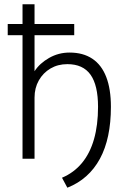

<svg xmlns="http://www.w3.org/2000/svg" viewBox="-20 -740 614 895"><path d="M294 135 269 88.5Q324.5 65 362 19.8Q399.5 -25.5 418.2 -91.2Q437 -157 437 -242Q437 -342.5 402 -391.8Q367 -441 294 -441Q250 -441 215.5 -420.8Q181 -400.5 161 -365.2Q141 -330 141 -285V0H85V-720H141V-408Q165 -445 209 -470Q253 -495 304 -495Q367.5 -495 410.5 -466.2Q453.5 -437.5 475.2 -381.2Q497 -325 497 -242Q497 -168.5 484.2 -108Q471.5 -47.5 445.8 0Q420 47.5 382.2 81.2Q344.5 115 294 135ZM16 -576V-628H326V-576Z"/></svg>

Font: Geologica Cursive Thin
Style: Regular
Weight: 250
Designer: Sindre Bremnes, Frode Helland
Foundry: Monokrom Skriftforlag AS
Version: Version 1.010;gftools[0.9.28]